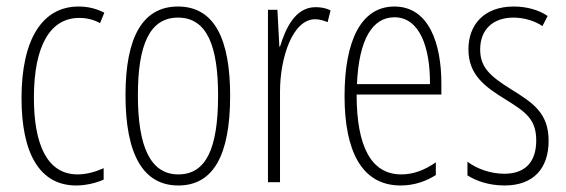

<svg xmlns="http://www.w3.org/2000/svg" viewBox="-20 -559 1736 589"><path d="M214 10C241 10 274 3 298 -8V-43C271 -31 244 -24 218 -24C124 -24 84 -117 84 -259C84 -422 136 -504 223 -504C246 -504 267 -499 287 -488L300 -520C277 -532 251 -539 221 -539C111 -539 46 -440 46 -258C46 -91 100 10 214 10Z M686 -265C686 -437 639 -539 526 -539C417 -539 365 -444 365 -267C365 -84 420 10 527 10C634 10 686 -82 686 -265ZM403 -267C403 -421 439 -505 526 -505C616 -505 649 -416 649 -266C649 -101 611 -24 527 -24C442 -24 403 -108 403 -267Z M948 -537C885 -537 856 -471 839 -416H837L831 -529H802V0H839V-278C839 -381 877 -500 947 -500C961 -500 976 -495 985 -491L994 -527C979 -535 962 -537 948 -537Z M1190 -539C1087 -539 1037 -433 1037 -264C1037 -97 1089 10 1209 10C1251 10 1287 -3 1317 -22V-61C1281 -36 1247 -24 1211 -24C1119 -24 1074 -109 1074 -269H1334V-303C1334 -425 1296 -539 1190 -539ZM1190 -506C1268 -506 1300 -412 1299 -301H1075C1081 -439 1123 -506 1190 -506Z M1663 -127C1663 -213 1614 -244 1548 -285C1484 -325 1453 -352 1453 -407C1453 -470 1494 -505 1555 -505C1587 -505 1621 -495 1644 -479L1660 -510C1632 -529 1595 -539 1556 -539C1463 -539 1417 -481 1417 -408C1417 -329 1467 -293 1534 -252C1593 -215 1625 -193 1625 -128C1625 -63 1592 -26 1527 -26C1485 -26 1443 -41 1414 -63V-21C1439 -5 1478 10 1528 10C1617 10 1663 -43 1663 -127Z"/></svg>

Font: Noto Sans Myanmar ExtraCondensed ExtraLight
Style: Regular
Weight: 200
Width: 2
Designer: Monotype Design Team
Foundry: Monotype Imaging Inc.
Version: Version 2.107